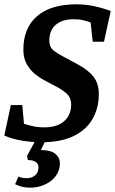

<svg xmlns="http://www.w3.org/2000/svg" viewBox="-32 -648 532 888"><path d="M156 10Q116 10 70 2.5Q24 -5 -12 -21L18 -162H71L79 -75Q93 -71 117 -65Q141 -59 174 -59Q231 -59 264 -87Q297 -115 297 -165Q297 -195 279 -212.5Q261 -230 231 -246L169 -279Q152 -288 130 -305.5Q108 -323 92 -351Q76 -379 76 -418Q76 -518 139 -573Q202 -628 322 -628Q364 -628 403.5 -619.5Q443 -611 480 -597L449 -455H397L387 -544Q375 -549 355 -554Q335 -559 309 -559Q255 -559 225.5 -533Q196 -507 196 -460Q196 -432 212.5 -417.5Q229 -403 263 -385L330 -349Q376 -324 400.5 -293Q425 -262 425 -213Q425 -150 397 -99.5Q369 -49 310 -19.5Q251 10 156 10ZM107 220Q70 220 38 204L53 169Q63 173 72.5 174.5Q82 176 91 176Q116 176 131 162.5Q146 149 146 125Q146 112 135.5 102.5Q125 93 97 92L93 73L136 -6H182L157 46Q203 46 224 63.5Q245 81 245 107Q245 141 225.5 166.5Q206 192 174.5 206Q143 220 107 220Z"/></svg>

Font: Manuale
Style: Bold Italic
Weight: 700
Italic angle: -11°
Version: Version 1.002